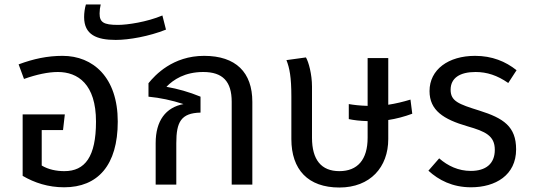

<svg xmlns="http://www.w3.org/2000/svg" viewBox="-20 -823 2388 856"><path d="M87 -471C143 -491 195 -502 238 -502C327 -502 408 -448 408 -281C408 -124 359 -60 267 -60C232 -60 196 -67 166 -85V-243H261L269 -313H81V-39C134 -8 195 12 266 12C416 12 505 -86 505 -281C505 -478 395 -574 259 -574C192 -574 130 -561 63 -536Z M355 -747C355 -668 411 -645 496 -645C555 -645 645 -661 720 -691L704 -754C635 -725 548 -712 506 -712C441 -712 424 -724 424 -763C424 -776 426 -791 429 -803H363C358 -787 355 -765 355 -747Z M798 -359C719 -344 674 -285 674 -185V0H766V-185C766 -279 787 -319 874 -321V-392C823 -413 773 -427 722 -436C753 -468 804 -502 886 -502C973 -502 1013 -460 1013 -369V0H1105V-369C1105 -500 1032 -574 890 -574C750 -574 671 -488 642 -452V-392C694 -387 746 -376 798 -359Z M1257 -555C1271 -520 1279 -479 1279 -392V-203C1279 -67 1353 13 1493 13C1631 13 1711 -78 1711 -203V-288C1745 -293 1783 -303 1818 -316L1810 -379C1777 -369 1744 -361 1711 -356V-564H1619V-351C1584 -352 1559 -355 1535 -359V-292C1559 -287 1584 -284 1619 -283V-209C1619 -111 1574 -60 1493 -60C1412 -60 1371 -111 1371 -209V-437C1371 -492 1356 -547 1344 -567Z M1890 -62C1936 -20 1997 12 2080 12C2189 12 2281 -42 2281 -157C2281 -259 2225 -296 2117 -330C2024 -359 1989 -372 1989 -423C1989 -475 2030 -502 2100 -502C2151 -502 2197 -487 2246 -453L2283 -510C2234 -549 2174 -574 2098 -574C1979 -574 1895 -513 1895 -417C1895 -331 1957 -291 2064 -260C2144 -237 2186 -218 2186 -155C2186 -92 2145 -61 2079 -61C2024 -61 1977 -83 1938 -117Z"/></svg>

Font: FiraGO Unicode
Style: Regular
Weight: 400
Designer: bBox Type
Foundry: bBox Type GmbH
Version: Version 1.001;PS 001.001;hotconv 1.0.88;makeotf.lib2.5.64775